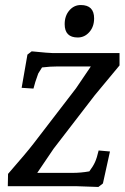

<svg xmlns="http://www.w3.org/2000/svg" viewBox="-20 -740 495 763"><path d="M211 -476Q179 -476 147 -472L132 -448Q118 -410 113 -388L66 -391L89 -523L106 -536Q176 -529 191 -529H455V-480L357 -362L193 -149L128 -53H269Q301 -53 335 -59Q350 -79 357.5 -95.5Q365 -112 372 -142L417 -138L389 -11L371 3Q301 0 285 0H11L12 -49Q87 -135 113 -169L282 -389L341 -476ZM301 -720Q354 -720 354 -667Q354 -634 335 -612.5Q316 -591 289 -591Q237 -591 237 -644Q237 -677 255.5 -698.5Q274 -720 301 -720Z"/></svg>

Font: Andada SC
Style: Italic
Weight: 400
Italic angle: -8.29999°
Designer: Carolina Giovagnoli
Foundry: Carolina Giovagnoli
Version: Version 1.003